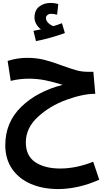

<svg xmlns="http://www.w3.org/2000/svg" viewBox="-20 -894 727 1308"><path d="M656 330Q586 362 514 378Q442 394 377 394Q273 394 191.5 359.5Q110 325 63 257.5Q16 190 16 95Q16 -60 124 -165.5Q232 -271 407 -316Q346 -335 291 -346.5Q236 -358 176 -358Q113 -358 53 -343L32 -479Q99 -500 164 -500Q229 -500 283.5 -486Q338 -472 407 -446Q465 -425 501.5 -415Q538 -405 576 -405H616L629 -255Q545 -255 432.5 -214Q320 -173 238 -97.5Q156 -22 156 76Q156 168 220.5 211Q285 254 390 254Q498 254 615 208ZM422 -669Q382 -654 327.5 -638.5Q273 -623 225 -614L208 -684L259 -694Q240 -708 227.5 -729.5Q215 -751 215 -774Q215 -824 247 -849Q279 -874 324 -874Q353 -874 377 -866L369 -794Q343 -800 327 -800Q313 -800 303 -791.5Q293 -783 293 -771Q293 -753 308.5 -738Q324 -723 343 -716Q372 -724 402 -736Z"/></svg>

Font: Noto Sans Arabic
Style: Bold
Weight: 700
Designer: Nadine Chahine
Foundry: Monotype Imaging Inc.
Version: Version 1.001